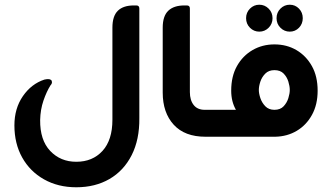

<svg xmlns="http://www.w3.org/2000/svg" viewBox="-20 -579 1411 813"><path d="M303 214Q226 214 166.5 180.5Q107 147 74 88Q41 29 41 -48Q41 -120 77 -172Q113 -224 168 -242Q173 -243 176.5 -243.5Q180 -244 183 -244Q200 -244 200 -231Q200 -224 194 -218Q177 -191 164 -153Q151 -115 150 -71Q149 14 192.5 60Q236 106 303 106Q372 106 414 60Q456 14 456 -72V-462Q456 -511 479 -533.5Q502 -556 547 -556H557Q570 -556 570 -543V-79Q571 12 537.5 78Q504 144 443.5 179Q383 214 303 214Z M883 0H850Q762 0 715.5 -51Q669 -102 669 -187V-462Q669 -511 692.5 -533.5Q716 -556 761 -556H771Q784 -556 784 -543V-189Q784 -155 800 -134.5Q816 -114 847 -114H883Z M1078 -445Q1055 -445 1038.5 -461.5Q1022 -478 1022 -502Q1022 -526 1038.5 -542.5Q1055 -559 1078 -559Q1101 -559 1117.5 -542.5Q1134 -526 1134 -502Q1134 -478 1117.5 -461.5Q1101 -445 1078 -445ZM1207 -445Q1184 -445 1167.5 -461.5Q1151 -478 1151 -502Q1151 -526 1167.5 -542.5Q1184 -559 1207 -559Q1230 -559 1246 -542.5Q1262 -526 1262 -502Q1262 -478 1246 -461.5Q1230 -445 1207 -445ZM1142 -391Q1194 -391 1235 -367Q1276 -343 1300.5 -299.5Q1325 -256 1325 -195Q1325 -136 1301 -92.5Q1277 -49 1236.5 -25Q1196 -1 1145 0H873V-114H979Q959 -149 959 -195Q959 -256 983.5 -299.5Q1008 -343 1049.5 -367Q1091 -391 1142 -391ZM1142 -114Q1167 -114 1181 -129Q1195 -144 1201 -163.5Q1207 -183 1207 -198Q1207 -214 1201 -233.5Q1195 -253 1181 -267.5Q1167 -282 1142 -282Q1118 -282 1103.5 -267.5Q1089 -253 1082.5 -233.5Q1076 -214 1076 -198Q1076 -183 1082.5 -163.5Q1089 -144 1103.5 -129Q1118 -114 1142 -114Z"/></svg>

Font: Zain ExtraBold
Style: Regular
Weight: 800
Designer: Zain,Boutros
Foundry: Mobile Telecommunications Company (Zain), 2024
Version: Version 1.50; ttfautohint (v1.8.4)